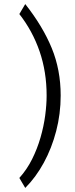

<svg xmlns="http://www.w3.org/2000/svg" viewBox="-20 -801 370 943"><path d="M104 122 75 73Q112 32 137.5 -19Q163 -70 179 -125.5Q195 -181 202 -234Q209 -287 209 -332Q209 -448 174.5 -548.5Q140 -649 75 -732L104 -781Q190 -672 234 -565Q278 -458 278 -332Q278 -242 256 -157.5Q234 -73 195 -1.5Q156 70 104 122Z"/></svg>

Font: Narnoor
Style: Regular
Weight: 400
Designer: S. Sridhar Murthy
Foundry: SIL International
Version: Version 3.000